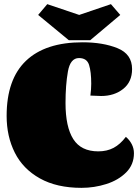

<svg xmlns="http://www.w3.org/2000/svg" viewBox="-20 -884 668 926"><path d="M12 0ZM296 -387Q296 -272 333.5 -213Q371 -154 454 -154Q496 -154 528 -171Q560 -188 587 -224Q605 -209 615.5 -188.5Q626 -168 626 -145Q626 -90 588.5 -52.5Q551 -15 493 3.5Q435 22 373 22Q254 22 172.5 -23.5Q91 -69 51.5 -147.5Q12 -226 12 -325Q12 -502 105.5 -591Q199 -680 378 -680Q477 -680 547 -651.5Q617 -623 617 -551Q617 -489 574 -455Q531 -421 468 -421Q450 -421 416 -423Q420 -454 420 -480Q420 -538 409.5 -571Q399 -604 361 -604Q319 -604 307.5 -539Q296 -474 296 -387ZM515 -864 560 -812 415 -690H312L164 -812L208 -864L362 -812Z"/></svg>

Font: Sansita Black
Style: Regular
Weight: 900
Designer: Pablo Cosgaya
Foundry: Omnibus-Type
Version: Version 1.006; ttfautohint (v1.5)